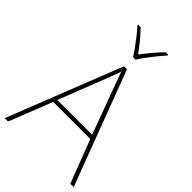

<svg xmlns="http://www.w3.org/2000/svg" viewBox="-279 -1042 1136 1136"><g transform="rotate(45 288.5 -474.5)"><path d="M549 0 445 -271H135L28 0H0L282 -716H307L577 0ZM325 -594Q321 -606 316 -619Q311 -632 305.5 -648Q300 -664 293 -682Q288 -667 282.5 -651.5Q277 -636 271 -621.5Q265 -607 260 -593L144 -296H435ZM281 -792Q269 -813 249 -840.5Q229 -868 207.5 -895.5Q186 -923 167 -943V-949H188Q216 -921 243.5 -887Q271 -853 292 -824Q313 -853 341.5 -887Q370 -921 398 -949H419V-943Q401 -923 378.5 -895.5Q356 -868 335.5 -840.5Q315 -813 303 -792Z"/></g></svg>

Font: Noto Sans Cham Thin
Style: Regular
Weight: 250
Version: Version 2.002